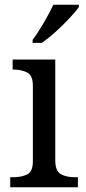

<svg xmlns="http://www.w3.org/2000/svg" viewBox="-20 -786 360 806"><path d="M23 0V-42H36Q69 -42 93.5 -53.5Q118 -65 118 -109V-426Q118 -470 93.5 -482Q69 -494 36 -494H33V-536H212V-114Q212 -67 236 -54.5Q260 -42 294 -42H307V0ZM117 -619Q139 -648 163.5 -690Q188 -732 204 -766H311V-756Q299 -739 272 -710Q245 -681 213.5 -652.5Q182 -624 155 -606H117Z"/></svg>

Font: Noto Serif Grantha
Style: Regular
Weight: 400
Designer: Monotype Design Team
Foundry: Monotype Imaging Inc.
Version: Version 2.004; ttfautohint (v1.8.4.7-5d5b)